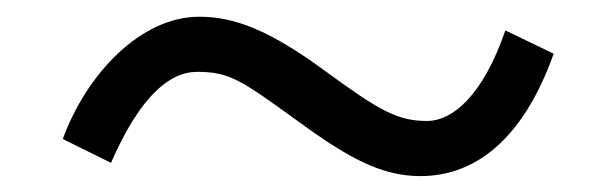

<svg xmlns="http://www.w3.org/2000/svg" viewBox="-20 -429 742 233"><path d="M114.7 -231.4C149.4 -311 185.1 -341.8 219.2 -341.8C259.3 -341.8 272.9 -331.5 343.8 -280.3C404.8 -235.8 444.3 -215.3 490.2 -215.3C553.2 -215.3 613.3 -255.4 651.9 -363.8L593.3 -392.1C565.9 -312.5 528.8 -282.2 498.5 -282.2C462.9 -282.2 441.4 -293.9 374 -343.3C306.6 -392.6 264.6 -408.7 221.7 -408.7C150.9 -408.7 85 -339.4 56.2 -260.3Z"/></svg>

Font: Stoke
Style: Light
Weight: 300
Designer: Nicole Fally
Foundry: Nicole Fally
Version: Version 1.001